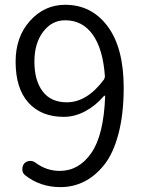

<svg xmlns="http://www.w3.org/2000/svg" viewBox="-20 -765 589 798"><path d="M257.8 -339.8Q341.8 -339.8 412.1 -434.6Q416 -441.4 416 -448.2Q408.2 -560.5 365.7 -620.6Q323.2 -680.7 251 -680.7Q195.3 -680.7 159.2 -632.8Q123 -585 123 -508.8Q123 -430.7 157.2 -385.3Q191.4 -339.8 257.8 -339.8ZM84 -37.1Q73.2 -45.9 72.8 -60.5Q72.3 -75.2 81.1 -85.9Q90.8 -95.7 104.5 -96.2Q118.2 -96.7 128.9 -87.9Q173.8 -54.7 228.5 -54.7Q307.6 -54.7 359.4 -128.9Q411.1 -203.1 417 -364.3Q417 -366.2 415 -367.2Q413.1 -368.2 412.1 -366.2Q377 -325.2 333.5 -302.2Q290 -279.3 245.1 -279.3Q151.4 -279.3 98.1 -338.4Q44.9 -397.5 44.9 -508.8Q44.9 -612.3 105 -678.7Q165 -745.1 251 -745.1Q360.4 -745.1 427.2 -655.8Q494.1 -566.4 494.1 -400.4Q494.1 -292 472.7 -210Q451.2 -127.9 413.6 -80.6Q376 -33.2 330.1 -10.3Q284.2 12.7 231.4 12.7Q146.5 12.7 84 -37.1Z"/></svg>

Font: Gen Jyuu Gothic Normal
Style: Regular
Weight: 300
Designer: [Source Han Sans]
Ryoko NISHIZUKA  (kana & ideographs); Paul D. Hunt (Latin, Greek & Cyrillic); Wenlong ZHANG  (bopomofo
Version: Version 1.002.20150607